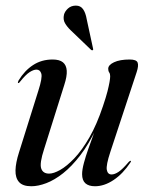

<svg xmlns="http://www.w3.org/2000/svg" viewBox="-20 -655 522 684"><path d="M445.5 -82Q447 -81.5 446.5 -79.8Q446 -78 444.5 -76Q418 -36 384.8 -13.8Q351.5 8.5 318.5 8.5Q296 8.5 284.2 -2Q272.5 -12.5 272.5 -34.5Q272.5 -50.5 279 -74.8Q285.5 -99 294.5 -124.2Q303.5 -149.5 311.2 -170.5Q319 -191.5 321 -201.5L324 -200Q297 -142 266.2 -102Q235.5 -62 204.8 -37.8Q174 -13.5 145 -2.5Q116 8.5 91.5 8.5Q61 8.5 47.8 -6.5Q34.5 -21.5 35.2 -48.5Q36 -75.5 47.5 -111.5L116.5 -331.5Q131.5 -378 127.2 -392.5Q123 -407 110 -407Q99.5 -407 85.5 -398Q71.5 -389 51.5 -364Q49 -360.5 47.8 -359.8Q46.5 -359 45 -359Q43.5 -360 43.8 -362Q44 -364 46 -368Q67.5 -403.5 97.8 -423.2Q128 -443 167.5 -443Q192 -443 204.2 -433Q216.5 -423 217.8 -403Q219 -383 209 -352.5L137 -123.5Q120.5 -73 126.8 -54.8Q133 -36.5 155 -36.5Q171 -36.5 194.2 -49.5Q217.5 -62.5 244.8 -91Q272 -119.5 298.5 -165.5Q325 -211.5 347 -277.5Q357.5 -308.5 362.8 -329.2Q368 -350 370.2 -362.8Q372.5 -375.5 372.5 -383.5Q372.5 -392 369 -397Q365.5 -402 365.5 -410Q365.5 -423.5 386.2 -433.2Q407 -443 442 -443Q466 -443 470.2 -432.2Q474.5 -421.5 467 -398.5L373 -113.5Q357.5 -66.5 360.5 -50Q363.5 -33.5 377.5 -33.5Q388.5 -33.5 402.5 -42.8Q416.5 -52 439 -78.5Q441 -80.5 442.8 -81.5Q444.5 -82.5 445.5 -82ZM289 -586 311.5 -482Q312 -480.5 312 -479Q312 -477.5 310.5 -476.5Q309.5 -475.5 308 -475.8Q306.5 -476 305 -477L231.5 -547.5Q219 -559.5 211.5 -572.5Q204 -585.5 208 -603Q211 -614.5 222.2 -624.8Q233.5 -635 250.5 -635Q267 -635 276 -622.2Q285 -609.5 289 -586Z"/></svg>

Font: Fraunces 120pt
Style: Italic
Weight: 400
Italic angle: -16°
Version: Version 1.000;[b76b70a41]